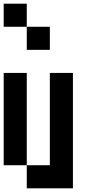

<svg xmlns="http://www.w3.org/2000/svg" viewBox="-20 -1020 540 1040"><path d="M0 -125V-625H125V-125ZM0 -875V-1000H125V-875ZM125 -125H250V-625H375V0H125ZM125 -875H250V-750H125Z"/></svg>

Font: GalmuriMono7 Regular
Style: Regular
Weight: 400
Designer: Lee Minseo (quiple)
Version: Version 2.399;hotconv 1.1.1;makeotfexe 2.6.0 DEVELOPMENT